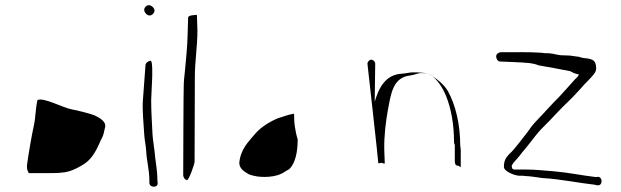

<svg xmlns="http://www.w3.org/2000/svg" viewBox="-20 -708 2405 743"><path d="M125 -321C151 -332 224 -290 261 -284C279 -281 330 -268 345 -262C361 -254 391 -240 387 -217C385 -207 383 -200 381 -191C378 -177 370 -168 365 -154C349 -118 330 -85 295 -67C275 -55 247 -41 217 -40C215 -37 91 -38 91 -38C90 -43 86 -47 85 -54C84 -60 84 -67 85 -73C89 -105 104 -192 111 -222C118 -253 117 -286 125 -321Z M543 -456 533 -320C530 -279 536 -231 538 -190C539 -167 545 -143 546 -120C548 -83 558 -50 558 -11V1C561 20 593 19 590 -1L589 -13C589 -52 581 -84 578 -123C576 -144 571 -168 570 -191C568 -231 565 -280 565 -320L569 -409C569 -417 571 -473 563 -473C555 -473 543 -464 543 -456ZM538 -670C538 -660 549 -648 559 -648C568 -648 578 -658 578 -667C578 -677 566 -688 556 -688C547 -688 538 -679 538 -670Z M703 -11C711 -9 733 -74 733 -82L734 -410C734 -470 744 -529 744 -589L742 -650C741 -651 736 -650 725 -649C714 -648 709 -644 708 -641L706 -572C705 -527 700 -482 696 -437C694 -415 691 -396 691 -374C690 -371 689 -37 689 -34C688 -23 695 -13 703 -11Z M1118 -268C1118 -252 1119 -229 1121 -218C1123 -206 1127 -183 1132 -169C1132 -123 1124 -78 1100 -54L1083 -44C1059 -26 1017 -20 976 -25C966 -27 947 -30 939 -36C925 -44 906 -56 906 -78C911 -131 941 -159 969 -192C991 -217 1025 -238 1057 -251C1076 -256 1095 -265 1118 -268Z M1402 -461C1402 -461 1445 -78 1444 -76L1457 -78C1459 -78 1460 -76 1462 -76L1469 -75L1467 -130C1466 -181 1473 -238 1481 -282C1493 -345 1500 -409 1568 -416C1583 -418 1592 -423 1605 -425C1624 -426 1641 -423 1652 -415C1675 -395 1693 -369 1706 -337C1726 -288 1737 -226 1737 -157C1737 -151 1740 -151 1740 -145V-83C1740 -75 1743 -67 1751 -67C1759 -67 1763 -56 1763 -64V-127C1763 -132 1762 -138 1761 -144C1761 -227 1743 -302 1713 -356C1697 -382 1675 -399 1650 -416C1631 -427 1608 -428 1578 -428C1564 -428 1552 -424 1537 -423C1471 -420 1446 -368 1430 -314L1432 -461C1432 -469 1425 -477 1417 -477C1409 -477 1402 -469 1402 -461Z M2013 -52H1968C1968 -52 1963 -56 1962 -56C1961 -60 1961 -62 1960 -66C1963 -73 1968 -80 1973 -85C1988 -100 1998 -116 2013 -133C2037 -161 2055 -190 2083 -217C2099 -233 2116 -250 2138 -274C2166 -304 2189 -323 2213 -350C2214 -351 2241 -380 2241 -381C2250 -390 2259 -399 2268 -409C2284 -427 2291 -435 2285 -460C2280 -481 2258 -481 2235 -484C2235 -484 2222 -487 2221 -488C2208 -490 2201 -491 2185 -493C2184 -493 2158 -494 2157 -494C2138 -494 2123 -501 2103 -502C2094 -502 2084 -502 2073 -504C2028 -507 1971 -506 1919 -506C1910 -506 1900 -499 1900 -490C1900 -481 1906 -470 1915 -470C1915 -470 2016 -466 2015 -465C2034 -464 2050 -461 2065 -455C2107 -448 2148 -440 2189 -432C2188 -430 2200 -427 2199 -426C2207 -424 2210 -421 2220 -420C2219 -413 2212 -408 2205 -401C2178 -372 2153 -341 2124 -313C2112 -301 2099 -286 2083 -269C2056 -240 2041 -227 2023 -199C2010 -182 2000 -169 1988 -154C1974 -138 1966 -125 1951 -112C1938 -99 1930 -86 1930 -63C1929 -45 1971 -29 1988 -28C1988 -28 2011 -28 2011 -27C2035 -26 2055 -22 2079 -19C2150 -15 2218 0 2283 7C2282 8 2293 9 2292 9C2312 12 2314 -22 2294 -24C2294 -23 2284 -23 2284 -23C2233 -29 2181 -40 2125 -45C2086 -48 2052 -52 2013 -52Z"/></svg>

Font: Photofail
Style: Regular
Weight: 400
Foundry: Cannot Into Space Fonts
Version: Version 0.97